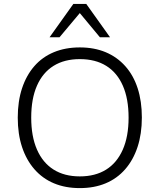

<svg xmlns="http://www.w3.org/2000/svg" viewBox="-20 -956 818 984"><path d="M389 8Q315 8 256.5 -16.5Q198 -41 156.5 -88.5Q115 -136 93 -202.5Q71 -269 71 -353Q71 -437 93 -503.5Q115 -570 156 -617Q197 -664 256 -688.5Q315 -713 389 -713Q463 -713 521.5 -688.5Q580 -664 622 -617Q664 -570 685.5 -503.5Q707 -437 707 -354Q707 -270 685 -203Q663 -136 621.5 -88.5Q580 -41 521.5 -16.5Q463 8 389 8ZM389 -52Q468 -52 523.5 -86.5Q579 -121 609 -188.5Q639 -256 639 -353Q639 -450 609.5 -517Q580 -584 524.5 -618.5Q469 -653 389 -653Q310 -653 254.5 -618.5Q199 -584 169.5 -517Q140 -450 140 -353Q140 -257 169.5 -189.5Q199 -122 254.5 -87Q310 -52 389 -52ZM234 -765 356 -936H422L544 -765H492L389 -889L285 -765Z"/></svg>

Font: Nunito Sans 10pt Light
Style: Regular
Weight: 300
Designer: Vernon Adams
Foundry: Vernon Adams
Version: Version 3.101;gftools[0.9.27]